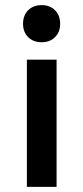

<svg xmlns="http://www.w3.org/2000/svg" viewBox="-20 -527 325 750"><path d="M215 -434Q215 -402 195 -382Q175 -362 143 -362Q110 -362 90 -382Q70 -402 70 -434Q70 -467 90 -487Q110 -507 143 -507Q175 -507 195 -487Q215 -467 215 -434ZM201 -294V203H85V-294Z"/></svg>

Font: Bai Jamjuree SemiBold
Style: Regular
Weight: 600
Version: Version 1.000; ttfautohint (v1.6)